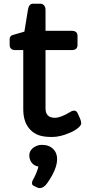

<svg xmlns="http://www.w3.org/2000/svg" viewBox="-20 -713 456 1011"><path d="M388.2 -476.6Q388.2 -449.2 357.4 -449.2H219.7V-142.6Q219.7 -92.8 269 -92.8Q300.3 -92.8 350.6 -124Q360.4 -130.4 371.8 -130.4Q383.3 -130.4 390.1 -114.3L401.4 -88.9Q407.7 -74.2 407.7 -64Q407.7 -53.7 392.3 -40.3Q377 -26.9 353 -16.1Q298.8 8.3 254.9 8.3Q210.9 8.3 185.3 -0.7Q159.7 -9.8 141.6 -27.8Q102.5 -65.9 102.5 -137.7V-449.2H61.5Q30.8 -449.2 30.8 -477.1V-504.9Q30.8 -516.1 36.6 -522.5Q42.5 -528.8 59.6 -532.2L108.4 -546.4L127 -661.1Q132.3 -693.4 153.3 -693.4H193.8Q205.1 -693.4 212.4 -684.3Q219.7 -675.3 219.7 -661.1V-550.8H357.4Q388.2 -550.8 388.2 -523.9ZM138.2 127.9Q134.3 118.2 134.3 105.2Q134.3 92.3 140.6 81.3Q147 70.3 157.2 63.5Q177.7 49.8 199 49.8Q220.2 49.8 233.9 54.9Q247.6 60.1 257.8 69.3Q280.8 90.8 280.8 124Q280.8 176.8 230 249.5Q211.4 277.3 188.5 277.3Q181.6 277.3 174.8 273.9L158.7 266.1Q148.4 260.7 148.4 252.9Q148.4 242.2 152.8 235.1Q157.2 228 161.4 219.5Q165.5 210.9 169.9 200.7Q181.2 173.8 182.1 163.6Q150.4 158.7 138.2 127.9Z"/></svg>

Font: Capriola
Style: Regular
Weight: 400
Designer: Viktoriya Grabowska
Foundry: Viktoriya Grabowska
Version: Version 1.007